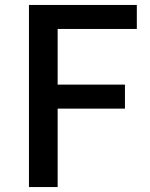

<svg xmlns="http://www.w3.org/2000/svg" viewBox="-20 -756 606 776"><path d="M97 0H213V-317H485V-414H213V-639H533V-736H97Z"/></svg>

Font: Noto Sans CJK JP Medium
Style: Regular
Weight: 500
Designer: Ryoko NISHIZUKA (kana & ideographs); Paul D. Hunt (Latin, Greek & Cyrillic); Wenlong ZHANG (bopomofo); Sandoll Communica
Foundry: Adobe Systems Incorporated
Version: Version 1.004;PS 1.004;hotconv 1.0.82;makeotf.lib2.5.63406